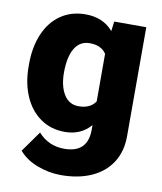

<svg xmlns="http://www.w3.org/2000/svg" viewBox="-84 -606 743 881"><g transform="rotate(10 288.0 -165.0)"><path d="M63 128.9 131.8 32.2Q179.7 86.4 253.4 86.4Q361.3 86.4 362.8 -18.6V-43Q316.9 9.8 242.7 9.8Q177.2 9.8 128.4 -24.7Q79.6 -59.1 53.5 -119.9Q27.3 -180.7 27.3 -257.8V-268.1Q27.3 -348.1 53.5 -409.4Q79.6 -470.7 128.7 -504.4Q177.7 -538.1 243.7 -538.1Q326.2 -538.1 372.6 -482.9L378.4 -528.3H527.8V-20.5Q527.8 51.3 494.4 102.8Q460.9 154.3 400.4 181.2Q339.8 208 259.3 208Q203.1 208 148.7 187.3Q94.2 166.5 63 128.9ZM284.7 -117.2Q338.4 -117.2 362.8 -153.3V-375Q339.4 -411.1 285.6 -411.1Q239.7 -411.1 215.8 -371.1Q191.9 -331.1 191.9 -257.8Q191.9 -195.3 215.8 -156.2Q239.7 -117.2 284.7 -117.2Z"/></g></svg>

Font: Mardoto Black
Style: Regular
Weight: 900
Designer: Christian Robertson, Vahan Hovhannisyan
Foundry: Google
Version: Version 1.000